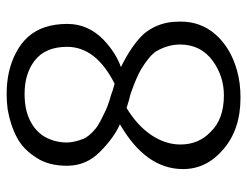

<svg xmlns="http://www.w3.org/2000/svg" viewBox="-103 -630 744 578"><g transform="rotate(-90 269.0 -341.0)"><path d="M417 -511Q417 -577 375 -609Q336 -639 275 -639Q227 -639 194 -622Q153 -601 138 -561Q129 -538 129 -512Q129 -491 140 -462Q147 -445 171 -425Q175 -421 193 -411Q206 -404 217 -399Q238 -388 274 -378Q280 -375 306 -368Q417 -424 417 -511ZM184 -352Q145 -369 103 -410Q59 -452 59 -511Q59 -567 83 -603Q108 -643 144 -662Q182 -682 229 -690Q252 -693 275 -693Q346 -693 399 -665Q457 -635 476 -578Q486 -548 486 -510Q486 -447 437 -400Q397 -363 356 -349Q423 -316 456 -280Q482 -249 490 -208Q493 -192 493 -169Q493 -109 455 -65Q414 -18 344 1Q308 11 264 11Q167 11 107 -42Q49 -92 49 -162Q49 -274 184 -352ZM123 -170Q123 -115 161 -79Q199 -39 271 -39Q328 -39 374 -72Q424 -108 424 -171Q424 -207 404 -242Q392 -262 350 -288Q324 -303 275 -320Q257 -324 233 -332Q180 -300 151.5 -257.5Q123 -215 123 -170Z"/></g></svg>

Font: Pavanam
Style: Regular
Weight: 400
Designer: Tharique Azeez
Foundry: Tharique Azeez
Version: Version 1.86; ttfautohint (v1.3) -l 8 -r 50 -G 200 -x 14 -D 